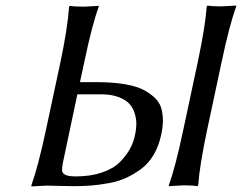

<svg xmlns="http://www.w3.org/2000/svg" viewBox="-20 -669 872 692"><path d="M692.9 -445.8Q720.2 -575.2 725.1 -646L728 -648.9Q744.6 -646 778.3 -646Q778.3 -646 831.1 -648.9L831.5 -646Q807.1 -579.6 778.8 -445.8L726.6 -201.2Q699.2 -71.8 694.3 -1L691.4 2Q674.8 -1 641.1 -1Q641.1 -1 588.4 2V-1Q612.8 -68.8 640.6 -201.2ZM147.9 0Q147.9 0 93.3 2.9L92.8 0Q117.2 -67.9 145.5 -200.2L197.8 -444.8Q223.6 -566.9 229 -645L231.9 -647.9Q249.5 -645 283.2 -645Q283.2 -645 335.9 -647.9V-645Q311.5 -578.6 283.7 -444.8L268.1 -373H326.2Q385.7 -373 430.2 -365.5Q474.6 -357.9 500.7 -343.3Q526.9 -328.6 542.7 -311.5Q558.6 -294.4 563.2 -271.5Q567.9 -248.5 567.1 -228.3Q566.4 -208 561 -183.1Q552.2 -142.6 533.9 -111.3Q515.6 -80.1 489.3 -60.5Q462.9 -41 434.8 -28.1Q406.7 -15.1 371.3 -8.8Q335.9 -2.4 307.1 -0.2Q278.3 2 243.7 2Q224.6 2 193.1 1Q161.6 0 147.9 0ZM258.8 -329.1 207 -84Q203.6 -67.4 203.6 -56.2Q203.6 -44.9 215.1 -39.1Q226.6 -33.2 252.9 -33.2Q306.6 -33.2 347.9 -47.4Q389.2 -61.5 412.6 -85.4Q436 -109.4 448.7 -133.1Q461.4 -156.7 466.8 -183.1Q471.2 -203.1 471.4 -221.4Q471.7 -239.7 465.6 -260Q459.5 -280.3 446.3 -294.9Q433.1 -309.6 407 -319.3Q380.9 -329.1 343.8 -329.1Z"/></svg>

Font: Linux Biolinum O
Style: Italic
Weight: 400
Italic angle: -12°
Designer: Philipp H. Poll
Foundry: Philipp H. Poll
Version: Version 1.1.3